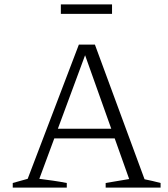

<svg xmlns="http://www.w3.org/2000/svg" viewBox="-20 -854 767 874"><path d="M638 -38Q657 -34 675 -30Q693 -26 711 -21V0H461V-21L568 -39L359 -626H376L159 -40Q191 -36 222 -31.5Q253 -27 284 -21V0H38V-21L106 -40L339 -651H412ZM208 -224V-268H532V-224ZM257 -791V-834H490V-791Z"/></svg>

Font: Piazzolla Thin ExtraLight
Style: Regular
Weight: 250
Version: Version 2.005